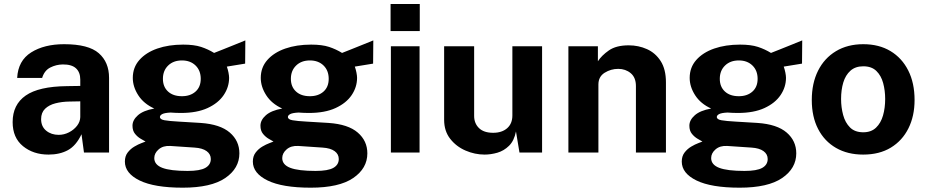

<svg xmlns="http://www.w3.org/2000/svg" viewBox="-20 -742 4506 934"><path d="M216 10Q142 10 91.8 -31Q41.5 -72 41.5 -148Q41.5 -233 105 -277.2Q168.5 -321.5 305.5 -323L370.5 -324V-355Q370.5 -390.5 349.5 -409.8Q328.5 -429 285 -428.5Q253 -428 224.5 -413.5Q196 -399 185 -363H63.5Q68 -447 131.5 -487Q195 -527 292 -527Q410.5 -527 460.5 -483.2Q510.5 -439.5 510.5 -363.5V0H388.5L376.5 -89Q350 -33 310.2 -11.5Q270.5 10 216 10ZM265.5 -86Q291.5 -86 315.5 -98.2Q339.5 -110.5 354.8 -130.2Q370 -150 370.5 -172.5V-249L318 -248Q281.5 -247.5 250 -239.5Q218.5 -231.5 199.2 -212.8Q180 -194 180 -162.5Q180 -126.5 204.8 -106.2Q229.5 -86 265.5 -86Z M869 171Q731 171 659.2 136Q587.5 101 587.5 44Q587.5 17.5 601.2 -0.2Q615 -18 633.8 -29Q652.5 -40 668.2 -45.8Q684 -51.5 688 -53.5Q680 -58 664.8 -66.8Q649.5 -75.5 637 -90.8Q624.5 -106 624.5 -130.5Q624.5 -158 650.8 -181.2Q677 -204.5 730.5 -214Q679 -237.5 652.5 -278.8Q626 -320 626 -363Q626 -414 658 -450.2Q690 -486.5 745.2 -505.8Q800.5 -525 871 -525Q924 -525 958.2 -513.8Q992.5 -502.5 1021.5 -484.5Q1037 -490.5 1064.5 -501.5Q1092 -512.5 1121.8 -524.5Q1151.5 -536.5 1173.5 -545.5L1172.5 -432.5L1083.5 -418Q1088.5 -404 1091.5 -388.8Q1094.5 -373.5 1094.5 -363.5Q1094.5 -318.5 1068.2 -279.5Q1042 -240.5 990 -216.5Q938 -192.5 860.5 -192.5Q851.5 -192.5 835.5 -193Q819.5 -193.5 809.5 -194.5Q780.5 -193 769.2 -187Q758 -181 758 -173Q758 -161 780.5 -157Q803 -153 848.5 -150.5Q865 -149.5 893.5 -147.8Q922 -146 956 -144Q1051 -137.5 1097.8 -97.2Q1144.5 -57 1144.5 4Q1144.5 77 1075.8 124Q1007 171 869 171ZM865 -274Q906 -274 931.2 -296.5Q956.5 -319 956.5 -358.5Q956.5 -399 931.2 -423.5Q906 -448 865 -448Q823.5 -448 798 -423.2Q772.5 -398.5 772.5 -358.5Q772.5 -320 797.2 -297Q822 -274 865 -274ZM892.5 89.5Q953 89.5 979.2 74.5Q1005.5 59.5 1005.5 31.5Q1005.5 8 985.2 -6.8Q965 -21.5 927 -24L808.5 -32Q773.5 -34 752 -15.5Q730.5 3 730.5 27Q730.5 59.5 769.8 74.5Q809 89.5 892.5 89.5Z M1491.5 171Q1353.5 171 1281.8 136Q1210 101 1210 44Q1210 17.5 1223.8 -0.2Q1237.5 -18 1256.2 -29Q1275 -40 1290.8 -45.8Q1306.5 -51.5 1310.5 -53.5Q1302.5 -58 1287.2 -66.8Q1272 -75.5 1259.5 -90.8Q1247 -106 1247 -130.5Q1247 -158 1273.2 -181.2Q1299.5 -204.5 1353 -214Q1301.5 -237.5 1275 -278.8Q1248.5 -320 1248.5 -363Q1248.5 -414 1280.5 -450.2Q1312.5 -486.5 1367.8 -505.8Q1423 -525 1493.5 -525Q1546.5 -525 1580.8 -513.8Q1615 -502.5 1644 -484.5Q1659.5 -490.5 1687 -501.5Q1714.5 -512.5 1744.2 -524.5Q1774 -536.5 1796 -545.5L1795 -432.5L1706 -418Q1711 -404 1714 -388.8Q1717 -373.5 1717 -363.5Q1717 -318.5 1690.8 -279.5Q1664.5 -240.5 1612.5 -216.5Q1560.5 -192.5 1483 -192.5Q1474 -192.5 1458 -193Q1442 -193.5 1432 -194.5Q1403 -193 1391.8 -187Q1380.5 -181 1380.5 -173Q1380.5 -161 1403 -157Q1425.5 -153 1471 -150.5Q1487.5 -149.5 1516 -147.8Q1544.5 -146 1578.5 -144Q1673.5 -137.5 1720.2 -97.2Q1767 -57 1767 4Q1767 77 1698.2 124Q1629.5 171 1491.5 171ZM1487.5 -274Q1528.5 -274 1553.8 -296.5Q1579 -319 1579 -358.5Q1579 -399 1553.8 -423.5Q1528.5 -448 1487.5 -448Q1446 -448 1420.5 -423.2Q1395 -398.5 1395 -358.5Q1395 -320 1419.8 -297Q1444.5 -274 1487.5 -274ZM1515 89.5Q1575.5 89.5 1601.8 74.5Q1628 59.5 1628 31.5Q1628 8 1607.8 -6.8Q1587.5 -21.5 1549.5 -24L1431 -32Q1396 -34 1374.5 -15.5Q1353 3 1353 27Q1353 59.5 1392.2 74.5Q1431.5 89.5 1515 89.5Z M2022 -722.5V-591H1880V-722.5ZM2021 -517V0H1881.5V-517Z M2337.5 10Q2290 10 2244.8 -9.5Q2199.5 -29 2170 -66.8Q2140.5 -104.5 2140.5 -159.5V-517H2286.5V-178Q2286.5 -142 2310 -119Q2333.5 -96 2379 -96Q2421.5 -96 2447 -118.2Q2472.5 -140.5 2472.5 -180.5V-517H2617V0H2507L2490 -102.5Q2481 -57 2456.2 -32.8Q2431.5 -8.5 2399.8 0.8Q2368 10 2337.5 10Z M2745 0V-517H2888.5V-444Q2906.5 -472 2942 -496.8Q2977.5 -521.5 3038.5 -521.5Q3086 -521.5 3127.2 -503Q3168.5 -484.5 3194 -444.8Q3219.5 -405 3219.5 -341V0H3073.5V-323Q3073.5 -365 3048.2 -386Q3023 -407 2987.5 -407Q2951.5 -407 2921.2 -388Q2891 -369 2891 -331V0Z M3578 171Q3440 171 3368.2 136Q3296.5 101 3296.5 44Q3296.5 17.5 3310.2 -0.2Q3324 -18 3342.8 -29Q3361.5 -40 3377.2 -45.8Q3393 -51.5 3397 -53.5Q3389 -58 3373.8 -66.8Q3358.5 -75.5 3346 -90.8Q3333.5 -106 3333.5 -130.5Q3333.5 -158 3359.8 -181.2Q3386 -204.5 3439.5 -214Q3388 -237.5 3361.5 -278.8Q3335 -320 3335 -363Q3335 -414 3367 -450.2Q3399 -486.5 3454.2 -505.8Q3509.5 -525 3580 -525Q3633 -525 3667.2 -513.8Q3701.5 -502.5 3730.5 -484.5Q3746 -490.5 3773.5 -501.5Q3801 -512.5 3830.8 -524.5Q3860.5 -536.5 3882.5 -545.5L3881.5 -432.5L3792.5 -418Q3797.5 -404 3800.5 -388.8Q3803.5 -373.5 3803.5 -363.5Q3803.5 -318.5 3777.2 -279.5Q3751 -240.5 3699 -216.5Q3647 -192.5 3569.5 -192.5Q3560.5 -192.5 3544.5 -193Q3528.5 -193.5 3518.5 -194.5Q3489.5 -193 3478.2 -187Q3467 -181 3467 -173Q3467 -161 3489.5 -157Q3512 -153 3557.5 -150.5Q3574 -149.5 3602.5 -147.8Q3631 -146 3665 -144Q3760 -137.5 3806.8 -97.2Q3853.5 -57 3853.5 4Q3853.5 77 3784.8 124Q3716 171 3578 171ZM3574 -274Q3615 -274 3640.2 -296.5Q3665.5 -319 3665.5 -358.5Q3665.5 -399 3640.2 -423.5Q3615 -448 3574 -448Q3532.5 -448 3507 -423.2Q3481.5 -398.5 3481.5 -358.5Q3481.5 -320 3506.2 -297Q3531 -274 3574 -274ZM3601.5 89.5Q3662 89.5 3688.2 74.5Q3714.5 59.5 3714.5 31.5Q3714.5 8 3694.2 -6.8Q3674 -21.5 3636 -24L3517.5 -32Q3482.5 -34 3461 -15.5Q3439.5 3 3439.5 27Q3439.5 59.5 3478.8 74.5Q3518 89.5 3601.5 89.5Z M4179 10Q4103 10 4046.8 -22.5Q3990.5 -55 3959.8 -114.5Q3929 -174 3929 -255.5Q3929 -337 3959.5 -398Q3990 -459 4046.5 -493Q4103 -527 4179.5 -527Q4256 -527 4311.8 -493.5Q4367.5 -460 4398.2 -399.2Q4429 -338.5 4429 -255.5Q4429 -177.5 4399.2 -117.8Q4369.5 -58 4313.8 -24Q4258 10 4179 10ZM4179.5 -98.5Q4218 -98.5 4241.5 -121Q4265 -143.5 4275.5 -180.2Q4286 -217 4286 -260.5Q4286 -301.5 4276.2 -337.8Q4266.5 -374 4243.2 -396.8Q4220 -419.5 4179.5 -419.5Q4141 -419.5 4117 -398Q4093 -376.5 4082.2 -340.5Q4071.5 -304.5 4071.5 -260.5Q4071.5 -220 4081.5 -182.8Q4091.5 -145.5 4115 -122Q4138.5 -98.5 4179.5 -98.5Z"/></svg>

Font: Public Sans
Style: Bold
Weight: 700
Designer: The Public Sans project authors (U.S. Web Design System). Libre Franklin designed by Pablo Impallari and Rodrigo Fuenzal
Version: Version 1.008; ttfautohint (v1.8.1) -l 8 -r 50 -G 200 -x 14 